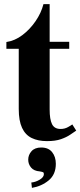

<svg xmlns="http://www.w3.org/2000/svg" viewBox="-20 -673 390 932"><path d="M208 12Q165 12 134 -3Q103 -18 87 -52.5Q71 -87 71 -144V-436H11V-469Q52 -475 88.5 -502.5Q125 -530 152.5 -570Q180 -610 191 -653H221V-470H316V-436H221V-141Q221 -94 232.5 -70.5Q244 -47 274 -47Q294 -47 310 -56Q326 -65 331 -69L350 -39Q338 -31 320.5 -19Q303 -7 276 2.5Q249 12 208 12ZM135 239 132 213Q153 211 173 199Q193 187 193 172Q193 165 189 163Q185 161 173 159Q145 157 131 140.5Q117 124 117 102Q117 79 133 61Q149 43 180 43Q215 43 233 65.5Q251 88 251 122Q251 174 216.5 202.5Q182 231 135 239Z"/></svg>

Font: Frank Ruhl Libre ExtraBold
Style: Regular
Weight: 800
Designer: Yanek Iontef
Foundry: Fontef
Version: Version 6.003;gftools[0.9.30]